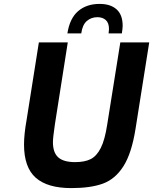

<svg xmlns="http://www.w3.org/2000/svg" viewBox="-20 -957 784 983"><path d="M103 -217Q103 -269 116 -342L179 -740H327L261 -320Q251 -252 251 -229Q251 -176 278 -151.5Q305 -127 365 -127Q414 -127 444.5 -142.5Q475 -158 496 -199.5Q517 -241 529 -320L596 -740H744L674 -298Q654 -172 612 -106Q570 -40 507 -17Q444 6 345 6Q223 6 163 -47Q103 -100 103 -217ZM490 -937Q546 -937 577 -909Q608 -881 608 -825Q608 -814 604 -786H536Q538 -802 538 -808Q538 -840 521.5 -854.5Q505 -869 479 -869Q447 -869 424.5 -849.5Q402 -830 396 -786H325Q337 -863 380 -900Q423 -937 490 -937Z"/></svg>

Font: Exo
Style: Bold Italic
Weight: 700
Italic angle: -9°
Designer: Natanael Gama
Foundry: Natanael Gama
Version: Version 1.500; ttfautohint (v1.6)